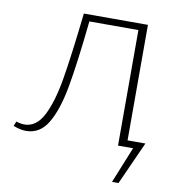

<svg xmlns="http://www.w3.org/2000/svg" viewBox="-91 -741 942 1018"><g transform="rotate(10 379.5 -231.5)"><path d="M615 195H580L659 0H578V-622H314Q290 -391 266.5 -262.5Q243 -134 200.5 -63Q158 8 84 8Q51 8 15 -7L25 -32Q49 -24 69 -24Q133 -24 171 -97.5Q209 -171 230.5 -297.5Q252 -424 278 -658H623V-36H719Z"/></g></svg>

Font: Ysabeau Infant Light
Style: Regular
Weight: 300
Designer: Christian Thalmann (Catharsis Fonts)
Version: Version 0.003